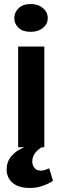

<svg xmlns="http://www.w3.org/2000/svg" viewBox="-20 -731 310 953"><path d="M70 -500H200V0H187Q164 14 152 32Q140 50 140 73Q141 91 152 103.5Q163 116 183 116Q200 116 224 104L243 166Q228 178 196 190Q164 202 129 202Q72 202 42.5 176.5Q13 151 13 110Q13 72 36 44.5Q59 17 100 0H70ZM51 -641Q51 -670 72.5 -690.5Q94 -711 132 -711Q170 -711 193.5 -690.5Q217 -670 217 -641Q217 -612 193.5 -592.5Q170 -573 132 -573Q94 -573 72.5 -592.5Q51 -612 51 -641Z"/></svg>

Font: PT Sans
Style: Bold
Weight: 700
Version: Version 2.003W OFL; ttfautohint (v1.6)